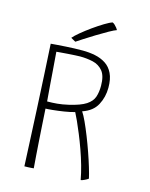

<svg xmlns="http://www.w3.org/2000/svg" viewBox="-126 -927 800 1021"><g transform="rotate(15 273.5 -416.0)"><path d="M109.5 14.5Q107 -41 103.2 -121.5Q99.5 -202 95 -294.8Q90.5 -387.5 85.5 -480Q80.5 -572.5 76 -651.5Q92 -653 113 -654.5Q134 -656 157.5 -657.5Q181 -659 204.8 -659.8Q228.5 -660.5 250 -660.5Q286 -660.5 319 -653.8Q352 -647 377.8 -630.2Q403.5 -613.5 418.2 -583Q433 -552.5 433 -504.5Q433 -453 410 -409.8Q387 -366.5 330.5 -347.5Q342 -330.5 356.8 -298.5Q371.5 -266.5 387.2 -226.8Q403 -187 417.2 -146.2Q431.5 -105.5 442.2 -69.8Q453 -34 458 -11Q454.5 -8 449.2 -5Q444 -2 438 0.8Q432 3.5 426.8 5.5Q421.5 7.5 417.5 7.5Q411 -29 399.5 -69.5Q388 -110 373.5 -150.5Q359 -191 344.2 -227Q329.5 -263 316.8 -291Q304 -319 296 -334Q269.5 -326.5 237.2 -321.5Q205 -316.5 177.5 -313.8Q150 -311 138.5 -311Q139 -305.5 140.5 -279.2Q142 -253 144.5 -214.5Q147 -176 149.8 -133.5Q152.5 -91 155.5 -52.5Q158.5 -14 160.5 12Q155.5 12.5 146.5 13.2Q137.5 14 127.5 14.2Q117.5 14.5 109.5 14.5ZM137 -350Q165 -350 192.2 -352.5Q219.5 -355 252 -362.5Q315 -377 344.8 -396.5Q374.5 -416 383.5 -442.5Q392.5 -469 392.5 -504Q392.5 -559 371 -585Q349.5 -611 315.8 -618.8Q282 -626.5 244.5 -626.5Q236.5 -626.5 217.8 -625.5Q199 -624.5 177.5 -623Q156 -621.5 138.8 -620Q121.5 -618.5 116 -618Q116.5 -609.5 118.8 -582Q121 -554.5 123.8 -518.2Q126.5 -482 129.2 -446.2Q132 -410.5 134.2 -383.8Q136.5 -357 137 -350ZM365 -846Q371.5 -843.5 378.2 -837Q385 -830.5 390.2 -823.8Q395.5 -817 397.5 -812.5Q385 -808.5 356.2 -792.5Q327.5 -776.5 294.5 -756.2Q261.5 -736 235 -718.8Q208.5 -701.5 199.5 -695.5L173.5 -710Q184 -723 209.2 -744Q234.5 -765 265 -786.8Q295.5 -808.5 322.8 -825Q350 -841.5 365 -846Z"/></g></svg>

Font: Grandstander Thin Thin
Style: Regular
Weight: 250
Version: Version 1.200